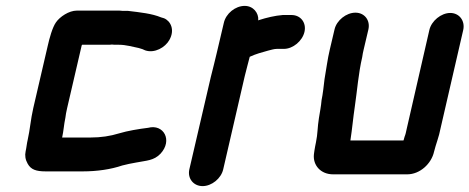

<svg xmlns="http://www.w3.org/2000/svg" viewBox="-20 -554 1594 652"><path d="M67 -40C64 -26 66 -12 74 2C85 22 103 28 135 28H261C310 28 357 21 395 8C409 4 426 1 442 -2C477 -9 502 -8 525 -32C567 -77 536 -134 483 -120C451 -116 414 -110 384 -101C355 -92 323 -87 287 -87H191C196 -109 197 -131 202 -154C203 -163 205 -174 208 -187L257 -398C258 -401 258 -402 259 -402H352C357 -403 363 -403 369 -402H384C408 -402 430 -395 451 -391L464 -387L473 -383C505 -372 541 -393 555 -418C575 -453 559 -483 537 -492L527 -495C496 -508 456 -512 415 -517H397C390 -518 385 -518 379 -518H241C214 -518 183 -497 170 -478C158 -461 148 -425 142 -398L93 -187C84 -148 82 -114 74 -79C71 -67 70 -53 67 -40Z M1014 -446C1021 -477 1001 -503 970 -503H940C914 -501 885 -494 860 -486C859 -485 858 -485 857 -485C859 -510 840 -534 811 -534C779 -534 747 -508 740 -476L716 -374C711 -351 702 -318 696 -293L623 21C616 52 637 78 668 78C699 78 731 52 738 21L811 -295C816 -317 823 -340 828 -361L830 -362C847 -370 871 -377 890 -382C899 -384 910 -388 920 -388H944C975 -388 1007 -415 1014 -446Z M1116 -454 1100 -386C1092 -353 1088 -318 1082 -285C1080 -267 1076 -232 1072 -214C1071 -204 1070 -194 1068 -183L1063 -153C1058 -123 1059 -99 1053 -71L1050 -56C1048 -46 1047 -37 1046 -30C1042 7 1069 38 1111 38H1363C1406 38 1445 2 1454 -39C1460 -64 1471 -90 1476 -118L1553 -452C1560 -483 1540 -510 1509 -510C1478 -510 1445 -483 1438 -452L1361 -116C1359 -106 1357 -97 1354 -90L1352 -83C1351 -80 1351 -78 1350 -77H1170V-78C1176 -116 1179 -153 1185 -193C1193 -247 1197 -304 1210 -360C1211 -369 1213 -377 1215 -386L1231 -454C1238 -485 1218 -511 1187 -511C1156 -511 1123 -485 1116 -454Z"/></svg>

Font: Electronic
Style: UltHvIt
Weight: 900
Version: Version 1.011